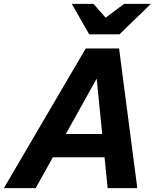

<svg xmlns="http://www.w3.org/2000/svg" viewBox="-55 -970 811 990"><path d="M-35 0 387 -720H530L129 0ZM500 0 428 -720H559L653 0ZM165 -279H569L541 -159H137ZM405 -793 315 -950H427L539 -823H415L585 -950H723L561 -793Z"/></svg>

Font: Instrument Sans
Style: Bold Italic
Weight: 700
Italic angle: -13°
Designer: Rodrigo Fuenzalida
Foundry: fragTYPE
Version: Version 1.000;gftools[0.9.28]